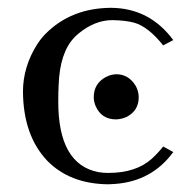

<svg xmlns="http://www.w3.org/2000/svg" viewBox="-20 -462 485 494"><path d="M278.8 -154.8Q241.2 -154.8 226.1 -189Q221.2 -200.7 221.2 -211.9Q221.2 -246.6 252 -263.7Q265.1 -270.5 278.8 -271Q311 -271 329.1 -241.2Q336.9 -227.1 336.9 -211.9Q336.9 -177.2 305.7 -161.1Q292.5 -155.3 278.8 -154.8ZM129.9 -200.2Q129.9 -38.6 233.9 -19Q246.6 -17.1 258.8 -17.1Q329.6 -17.1 370.1 -53.2Q384.8 -66.4 399.9 -85L425.8 -70.8Q371.1 3.9 276.9 11.2Q267.6 11.7 258.8 12.2Q160.2 11.2 102.1 -47.9Q40 -112.8 39.1 -226.1Q39.1 -290 75.7 -348.1Q86.4 -364.3 97.2 -375Q163.1 -441.4 266.1 -441.9Q365.2 -440.9 425.8 -358.9L399.9 -345.2Q361.3 -393.6 324.7 -403.8Q302.2 -409.7 269 -410.2Q223.6 -410.2 181.2 -375Q174.8 -369.6 170.9 -365.2Q133.8 -326.2 130.9 -243.2Q129.9 -225.6 129.9 -200.2Z"/></svg>

Font: Linux Biolinum Capitals O
Style: Small Caps
Weight: 400
Designer: Philipp H. Poll
Foundry: Philipp H. Poll
Version: Version 1.0.4